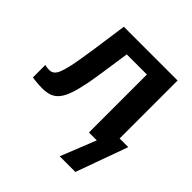

<svg xmlns="http://www.w3.org/2000/svg" viewBox="-193 -674 1020 1020"><g transform="rotate(45 317.5 -164.0)"><path d="M486.8 0H427.7V-435.5H276.4Q248 -234.9 236.6 -178.5Q225.1 -122.1 212.4 -85.9Q199.7 -49.8 182.6 -28.8Q165.5 -7.8 142.3 1Q119.1 9.8 85.4 9.8Q67.9 9.8 44.7 7.8Q21.5 5.9 10.3 3.4V-89.8Q22.5 -85.4 43.5 -85.4Q70.8 -85.4 85.2 -110.8Q99.6 -136.2 114 -210.4Q128.4 -284.7 161.6 -528.3H565.4V-92.8H630.4L524.9 199.2H407.2Z"/></g></svg>

Font: Arial
Style: Bold
Weight: 700
Designer: Steve Matteson
Foundry: Ascender Corporation
Version: Version 2.00.3